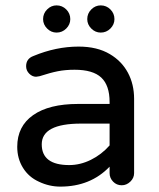

<svg xmlns="http://www.w3.org/2000/svg" viewBox="-20 -682 589 713"><path d="M140 -611Q140 -632 155 -647Q170 -662 190 -662Q211 -662 226 -647Q241 -632 241 -611Q241 -591 226 -576Q211 -561 190 -561Q170 -561 155 -576Q140 -591 140 -611ZM270 -296H387V-303Q387 -365 356 -394Q325 -423 257 -423Q223 -423 195 -417.5Q167 -412 127 -399L114 -397Q100 -397 88.5 -408.5Q77 -420 77 -436Q77 -464 104 -474Q188 -509 272 -509Q341 -509 388 -481Q432 -455 455 -412Q478 -369 478 -315V-39Q478 -21 464 -7.5Q450 6 432 6Q413 6 400 -7.5Q387 -21 387 -39V-63Q316 11 204 11Q163 11 125 -7Q87 -24 65.5 -58.5Q44 -93 44 -137Q44 -213 103 -254.5Q162 -296 270 -296ZM237 -69Q278 -69 317.5 -88.5Q357 -108 387 -142V-223H281Q135 -223 135 -146Q135 -69 237 -69ZM354 -662Q375 -662 390 -647Q405 -632 405 -611Q405 -591 390 -576Q375 -561 354 -561Q334 -561 319 -576Q304 -591 304 -611Q304 -632 319 -647Q334 -662 354 -662Z"/></svg>

Font: 寒蝉全圆体
Style: Regular
Weight: 400
Designer: Warren2060
      Designed by Motoya company      

      [Varela Round]
      Joe Prince(Latin component); Avraham Cornf
Foundry: ChillType
Version: Version 3.200